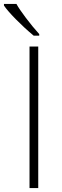

<svg xmlns="http://www.w3.org/2000/svg" viewBox="-50 -949 313 969"><path d="M120 -769H148V-777C105 -824 50 -897 33 -929H-30V-921C-9 -889 58 -820 120 -769ZM99 0H143V-714H99Z"/></svg>

Font: Kathrein 35 Thin
Style: Regular
Weight: 250
Designer: Lazydogs Typefoundry, based on Open Sans by Ascender Corporation
Foundry: Lazydogs Typefoundry
Version: Version 1.003;PS 001.003;hotconv 1.0.88;makeotf.lib2.5.64775